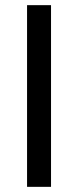

<svg xmlns="http://www.w3.org/2000/svg" viewBox="-20 -725 302 745"><path d="M85 0V-705H178V0Z"/></svg>

Font: Nunito Sans Medium
Style: Regular
Weight: 500
Designer: Vernon Adams
Foundry: Vernon Adams
Version: Version 3.101; ttfautohint (v1.8.4.7-5d5b);gftools[0.9.27]